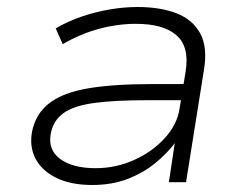

<svg xmlns="http://www.w3.org/2000/svg" viewBox="-20 -520 701 548"><path d="M243 8Q183 8 141.5 -12Q100 -32 81.5 -67Q63 -102 72 -147Q83 -197 122 -226.5Q161 -256 232.5 -268Q304 -280 411 -280H518L510 -234H400Q306 -234 248 -226Q190 -218 161 -197Q132 -176 125 -139Q116 -93 151.5 -66.5Q187 -40 253 -40Q311 -40 363 -63.5Q415 -87 450 -125.5Q485 -164 492 -207L510 -317Q521 -387 483.5 -419.5Q446 -452 368 -452Q316 -452 263.5 -438Q211 -424 159 -394L139 -439Q173 -459 212.5 -472.5Q252 -486 293 -493Q334 -500 372 -500Q438 -500 484 -482Q530 -464 551.5 -424.5Q573 -385 562 -320L511 0H462L479 -113H480Q457 -82 422.5 -54Q388 -26 343.5 -9Q299 8 243 8Z"/></svg>

Font: Nunito Sans 7pt SemiExpanded ExtraLight
Style: Italic
Weight: 250
Width: 6
Italic angle: -9°
Designer: Vernon Adams
Foundry: Vernon Adams
Version: Version 3.101;gftools[0.9.27]